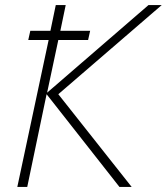

<svg xmlns="http://www.w3.org/2000/svg" viewBox="-20 -734 655 754"><path d="M48 0H87L163 -364L449 0H497L209 -364L615 -714H563L165 -370L209 -577H326L334 -613H217L238 -714H199L178 -613H99L91 -577H171Z"/></svg>

Font: Noto Sans ExtraLight
Style: Italic
Weight: 200
Italic angle: -12°
Designer: Monotype Design Team
Foundry: Monotype Imaging Inc.
Version: Version 2.013